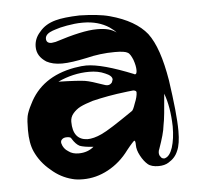

<svg xmlns="http://www.w3.org/2000/svg" viewBox="-43 -611 630 602"><g transform="rotate(-5 272.0 -310.5)"><path d="M323.2 -556.6C297.9 -563.5 266.6 -566.4 228.5 -567.4C195.3 -566.4 169.9 -563.5 152.3 -558.6C130.9 -552.7 114.3 -543 101.6 -527.3C88.9 -513.7 83 -498 83 -481.4C83 -460.9 92.8 -445.3 112.3 -432.6C125 -425.8 140.6 -421.9 161.1 -421.9C181.6 -421.9 207 -425.8 239.3 -432.6C267.6 -439.5 296.9 -443.4 329.1 -443.4C349.6 -443.4 363.3 -441.4 369.1 -437.5C375 -434.6 379.9 -425.8 384.8 -414.1C389.6 -400.4 391.6 -389.6 391.6 -380.9C391.6 -372.1 389.6 -368.2 385.7 -368.2H384.8L383.8 -369.1C318.4 -395.5 269.5 -409.2 235.4 -409.2C226.6 -409.2 214.8 -408.2 198.2 -405.3C127.9 -392.6 80.1 -358.4 53.7 -303.7C45.9 -289.1 41 -276.4 39.1 -267.6C37.1 -257.8 36.1 -243.2 36.1 -223.6C36.1 -195.3 40 -172.9 47.9 -155.3C58.6 -131.8 74.2 -111.3 95.7 -93.8C115.2 -76.2 137.7 -64.5 161.1 -58.6C170.9 -55.7 182.6 -54.7 195.3 -54.7C222.7 -54.7 249 -61.5 274.4 -75.2C299.8 -88.9 322.3 -108.4 340.8 -133.8C355.5 -152.3 364.3 -161.1 365.2 -161.1C368.2 -161.1 369.1 -156.2 369.1 -147.5C369.1 -136.7 372.1 -126 378.9 -113.3C385.7 -100.6 392.6 -91.8 400.4 -85C408.2 -78.1 419.9 -75.2 434.6 -75.2C447.3 -75.2 458 -78.1 465.8 -83C480.5 -91.8 490.2 -102.5 496.1 -117.2C502.9 -131.8 505.9 -152.3 505.9 -179.7C505.9 -217.8 500 -271.5 490.2 -339.8C478.5 -410.2 461.9 -459 438.5 -490.2C415 -519.5 377 -542 323.2 -556.6ZM155.3 -190.4C164.1 -190.4 168.9 -188.5 169.9 -184.6C177.7 -171.9 185.5 -164.1 193.4 -160.2C201.2 -157.2 215.8 -154.3 236.3 -153.3C223.6 -142.6 208 -136.7 188.5 -136.7C175.8 -136.7 165 -139.6 156.2 -146.5C146.5 -152.3 139.6 -161.1 136.7 -172.9C135.7 -177.7 136.7 -182.6 140.6 -185.5C143.6 -188.5 148.4 -190.4 155.3 -190.4ZM471.7 -299.8C482.4 -271.5 488.3 -236.3 489.3 -195.3C489.3 -168.9 486.3 -147.5 480.5 -128.9C474.6 -111.3 466.8 -101.6 458 -98.6L456.1 -97.7H454.1C449.2 -97.7 445.3 -99.6 443.4 -103.5C439.5 -107.4 438.5 -112.3 438.5 -117.2C438.5 -121.1 439.5 -125 441.4 -128.9C452.1 -159.2 459 -182.6 460.9 -201.2C464.8 -218.8 467.8 -252 471.7 -299.8ZM357.4 -316.4C368.2 -317.4 374 -318.4 376 -318.4C382.8 -317.4 385.7 -315.4 385.7 -311.5C385.7 -302.7 382.8 -291 377 -277.3C372.1 -262.7 368.2 -254.9 365.2 -253.9C315.4 -219.7 282.2 -198.2 264.6 -190.4C248 -182.6 232.4 -178.7 219.7 -178.7C189.5 -179.7 173.8 -199.2 173.8 -237.3C173.8 -247.1 176.8 -255.9 183.6 -263.7C189.5 -270.5 197.3 -277.3 207 -282.2C216.8 -287.1 230.5 -292 246.1 -296.9C263.7 -300.8 279.3 -304.7 296.9 -307.6C312.5 -310.5 333 -313.5 357.4 -316.4ZM243.2 -388.7C261.7 -388.7 278.3 -385.7 293 -378.9C307.6 -373 314.5 -366.2 314.5 -358.4C313.5 -354.5 312.5 -351.6 311.5 -349.6C305.7 -341.8 297.9 -339.8 287.1 -343.8C259.8 -353.5 240.2 -359.4 228.5 -361.3C215.8 -363.3 188.5 -365.2 144.5 -366.2C175.8 -380.9 209 -388.7 243.2 -388.7ZM136.7 -525.4C137.7 -526.4 141.6 -527.3 150.4 -530.3C158.2 -533.2 169.9 -536.1 186.5 -539.1C203.1 -542 218.8 -543.9 234.4 -543.9H238.3C269.5 -543.9 296.9 -536.1 319.3 -521.5C329.1 -514.6 335.9 -508.8 339.8 -503.9C326.2 -514.6 306.6 -519.5 281.2 -519.5H278.3C248 -519.5 204.1 -509.8 146.5 -491.2C139.6 -490.2 134.8 -489.3 133.8 -489.3C123 -489.3 117.2 -494.1 117.2 -503.9C117.2 -512.7 124 -520.5 136.7 -525.4Z"/></g></svg>

Font: Puffy Slushy
Style: Regular
Weight: 400
Designer: Intuisi Creative
Foundry: Intuisi Creative
Version: Version 001.000